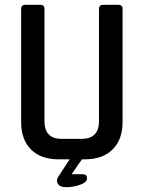

<svg xmlns="http://www.w3.org/2000/svg" viewBox="-20 -663 597 799"><path d="M409 -643H472Q490 -643 490 -627V-155Q490 -82 448.5 -41Q407 0 334 0H321L278 62H318Q332 62 337 65.5Q342 69 342 79Q342 96 313 106Q284 116 256 116Q228 116 220 100.5Q212 85 226 67L270 0H223Q150 0 109 -41Q68 -82 68 -155V-626Q68 -643 85 -643H148Q165 -643 165 -626V-159Q165 -85 237 -85H319Q392 -85 392 -159V-626Q392 -643 409 -643Z"/></svg>

Font: Rajdhani Semibold
Style: Regular
Weight: 600
Designer: Satya Rajpurohit, Jyotish Sonowal
Foundry: Indian Type Foundry
Version: Version 1.200;PS 1.0;hotconv 1.0.78;makeotf.lib2.5.61930; tt